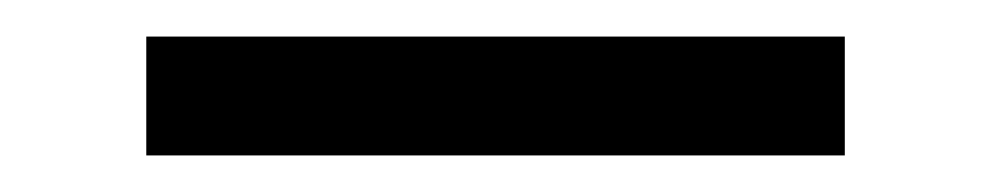

<svg xmlns="http://www.w3.org/2000/svg" viewBox="-20 -379 542 105"><path d="M442 -359V-294H60V-359Z"/></svg>

Font: Electrolize
Style: Regular
Weight: 400
Designer: Valery Zaveryaev
Foundry: Cyreal (www.cyreal.org)
Version: Version 1.002